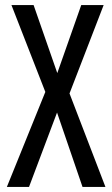

<svg xmlns="http://www.w3.org/2000/svg" viewBox="-20 -734 440 754"><path d="M394 0 253 -367 387 -714H299L205 -447L112 -714H25L158 -373L7 0H94L204 -292L304 0Z"/></svg>

Font: Noto Sans Thai Looped ExtraCondensed
Style: Regular
Weight: 400
Width: 2
Designer: Sasikarn Vongin, Ben Mitchell
Foundry: The Fontpad Ltd
Version: Version 1.001